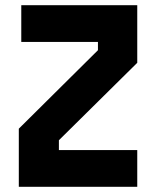

<svg xmlns="http://www.w3.org/2000/svg" viewBox="-20 -720 602 740"><path d="M131.5 -71H442.5H131.5V-203L437 -503.5V-629.5H131H437V-503.5L131.5 -203ZM52.5 0V-224L357.5 -526.5V-558.5H62V-700H509V-478L207 -179.5V-141.5H509V0Z"/></svg>

Font: Tourney Thin Black
Style: Regular
Weight: 900
Version: Version 1.015